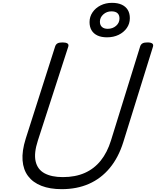

<svg xmlns="http://www.w3.org/2000/svg" viewBox="-20 -1314 1099 1353"><path d="M415 19Q332 19 272 -4.5Q212 -28 178 -73Q144 -118 139 -184Q134 -250 161 -336L369 -988Q374 -1002 385.5 -1008.5Q397 -1015 421 -1015Q444 -1015 455 -1008Q466 -1001 461 -985L247 -324Q218 -235 231 -177.5Q244 -120 293.5 -93Q343 -66 423 -66Q511 -66 577.5 -95.5Q644 -125 690 -182.5Q736 -240 762 -324L968 -988Q973 -1002 984.5 -1008.5Q996 -1015 1019 -1015Q1067 -1015 1058 -985L849 -313Q815 -204 753.5 -130Q692 -56 607 -18.5Q522 19 415 19ZM734 -1051Q694 -1051 666.5 -1064Q639 -1077 625 -1101Q611 -1125 611 -1158Q611 -1196 632 -1227Q653 -1258 689 -1276Q725 -1294 769 -1294Q810 -1294 838 -1281Q866 -1268 880.5 -1244Q895 -1220 895 -1186Q895 -1147 873.5 -1116.5Q852 -1086 816 -1068.5Q780 -1051 734 -1051ZM739 -1111Q774 -1111 798 -1132Q822 -1153 822 -1184Q822 -1208 808 -1221Q794 -1234 765 -1234Q732 -1234 708 -1212.5Q684 -1191 684 -1161Q684 -1137 698.5 -1124Q713 -1111 739 -1111Z"/></svg>

Font: Playwrite MX
Style: Regular
Weight: 400
Designer: Veronika Burian, José Scaglione
Foundry: TypeTogether
Version: Version 1.002